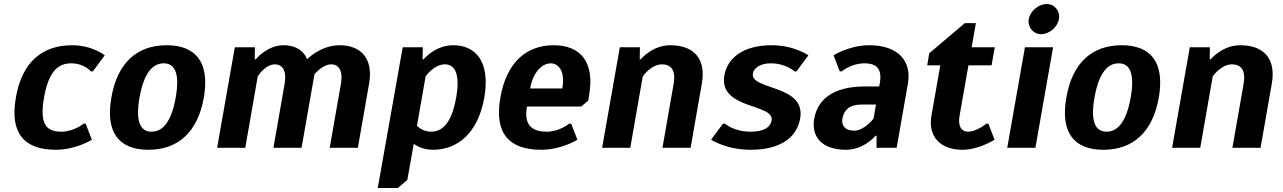

<svg xmlns="http://www.w3.org/2000/svg" viewBox="-20 -735 6380 955"><path d="M334 -420C399 -420 432 -380 432 -380H442L501 -460C501 -460 439 -510 339 -510C189 -510 89 -425 59 -250C28 -75 98 10 258 10C358 10 437 -40 437 -40L406 -120H396C396 -120 349 -80 284 -80C209 -80 176 -120 199 -250C222 -380 269 -420 334 -420Z M854 -250C831 -120 784 -80 734 -80C684 -80 651 -120 674 -250C697 -380 744 -420 794 -420C844 -420 877 -380 854 -250ZM994 -250C1024 -425 954 -510 809 -510C664 -510 564 -425 534 -250C503 -75 573 10 718 10C863 10 963 -75 994 -250Z M1507 -440C1507 -440 1489 -510 1389 -510C1309 -510 1252 -440 1252 -440H1247L1248 -500H1148L1060 0H1200L1262 -355C1262 -355 1298 -415 1348 -415C1383 -415 1407 -385 1396 -320L1340 0H1480L1544 -365C1544 -365 1583 -415 1628 -415C1663 -415 1687 -385 1676 -320L1620 0H1760L1816 -320C1837 -440 1779 -510 1669 -510C1574 -510 1507 -440 1507 -440Z M2097 -355C2097 -355 2138 -415 2193 -415C2238 -415 2271 -375 2249 -250C2226 -120 2179 -80 2124 -80C2079 -80 2054 -110 2054 -110ZM1859 200H1959L2006 160L2038 -20C2038 -20 2073 10 2133 10C2258 10 2358 -75 2389 -250C2419 -425 2349 -510 2234 -510C2144 -510 2087 -440 2087 -440H2082L2083 -500H1983Z M2719 -420C2759 -420 2792 -380 2777 -295H2617C2632 -380 2679 -420 2719 -420ZM2673 10C2773 10 2852 -40 2852 -40L2821 -120H2811C2811 -120 2764 -80 2699 -80C2619 -80 2586 -120 2601 -205H2871L2906 -235L2910 -260C2939 -425 2869 -510 2734 -510C2599 -510 2499 -425 2469 -250C2438 -75 2508 10 2673 10Z M3273 -415C3318 -415 3342 -385 3331 -320L3275 0H3415L3471 -320C3492 -440 3434 -510 3314 -510C3224 -510 3167 -440 3167 -440H3162L3163 -500H3063L2975 0H3115L3177 -355C3177 -355 3218 -415 3273 -415Z M3819 -510C3674 -510 3598 -445 3583 -360C3553 -190 3833 -221 3818 -136C3813 -105 3784 -80 3714 -80C3629 -80 3586 -120 3586 -120H3576L3517 -40C3517 -40 3593 10 3713 10C3868 10 3944 -55 3960 -146C3990 -316 3710 -285 3725 -370C3729 -395 3759 -420 3814 -420C3889 -420 3932 -380 3932 -380H3942L4001 -460C4001 -460 3929 -510 3819 -510Z M4353 -305H4283C4123 -305 4047 -240 4030 -145C4014 -55 4068 10 4188 10C4278 10 4335 -60 4335 -60H4340V0H4440L4496 -320C4515 -430 4449 -510 4304 -510C4204 -510 4126 -460 4126 -460L4157 -380H4167C4167 -380 4214 -420 4279 -420C4344 -420 4368 -390 4356 -320ZM4325 -145C4325 -145 4279 -85 4229 -85C4184 -85 4164 -110 4170 -145C4178 -190 4207 -215 4267 -215H4337Z M4794 -80C4764 -80 4743 -105 4753 -160L4797 -410H4912L4928 -500H4813L4834 -620H4779L4602 -470L4592 -410H4657L4613 -160C4595 -60 4653 10 4768 10C4848 10 4927 -40 4927 -40L4896 -120H4886C4886 -120 4839 -80 4794 -80Z M5078 -500 4990 0H5130L5218 -500ZM5186 -715C5146 -715 5104 -680 5097 -640C5090 -600 5119 -565 5159 -565C5199 -565 5240 -600 5247 -640C5254 -680 5226 -715 5186 -715Z M5604 -250C5581 -120 5534 -80 5484 -80C5434 -80 5401 -120 5424 -250C5447 -380 5494 -420 5544 -420C5594 -420 5627 -380 5604 -250ZM5744 -250C5774 -425 5704 -510 5559 -510C5414 -510 5314 -425 5284 -250C5253 -75 5323 10 5468 10C5613 10 5713 -75 5744 -250Z M6108 -415C6153 -415 6177 -385 6166 -320L6110 0H6250L6306 -320C6327 -440 6269 -510 6149 -510C6059 -510 6002 -440 6002 -440H5997L5998 -500H5898L5810 0H5950L6012 -355C6012 -355 6053 -415 6108 -415Z"/></svg>

Font: Scada
Style: Bold Italic
Weight: 700
Designer: Jovanny Lemonad
Foundry: Jovanny Lemonad
Version: Version 3.005